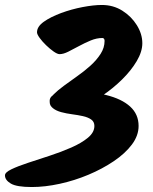

<svg xmlns="http://www.w3.org/2000/svg" viewBox="-47 -765 614 773"><path d="M211 -318Q186 -318 169.5 -327.5Q153 -337 153 -355Q153 -369 169 -385Q185 -401 210 -419.5Q235 -438 263.5 -458Q292 -478 317 -500.5Q342 -523 358 -548Q374 -573 374 -600Q374 -604 373 -606.5Q372 -609 370 -610.5Q368 -612 365 -612Q342 -612 318 -602Q294 -592 271 -579.5Q248 -567 228 -557Q208 -547 193 -547Q184 -547 169 -557.5Q154 -568 138.5 -583Q123 -598 112.5 -612.5Q102 -627 102 -635Q102 -658 129.5 -677.5Q157 -697 199 -712.5Q241 -728 285.5 -736.5Q330 -745 363 -745Q409 -745 445.5 -722Q482 -699 504 -663.5Q526 -628 526 -591Q526 -557 503.5 -519Q481 -481 445 -445.5Q409 -410 366.5 -381Q324 -352 283 -335Q242 -318 211 -318ZM-27 -59Q-27 -71 -1 -83.5Q25 -96 66 -109.5Q107 -123 153 -138Q199 -153 240 -171Q281 -189 307 -210.5Q333 -232 333 -258Q333 -275 320 -284Q307 -293 286.5 -297.5Q266 -302 243 -305Q220 -308 199.5 -313.5Q179 -319 166 -329.5Q153 -340 153 -359Q153 -378 179 -388Q205 -398 230 -398Q317 -398 380 -382.5Q443 -367 477 -336Q511 -305 511 -258Q511 -219 484 -183Q457 -147 411 -116Q365 -85 309 -61.5Q253 -38 193.5 -25Q134 -12 81 -12Q20 -12 -3.5 -26Q-27 -40 -27 -59Z"/></svg>

Font: Kalam Variable Light
Style: Regular
Weight: 300
Designer: Lipi Raval, Jonny Pinhorn
Foundry: Indian Type Foundry
Version: Version 3.000